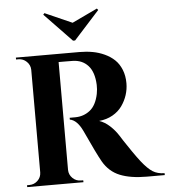

<svg xmlns="http://www.w3.org/2000/svg" viewBox="-60 -979 910 1034"><g transform="rotate(-5 394.5 -462.5)"><path d="M370.6 -764.2 508.8 -917 502.4 -925.3 365.7 -860.4 218.8 -925.3 211.9 -917.5 359.4 -764.2ZM44.9 -700.2H388.2Q425.8 -700.2 459.5 -694.1Q493.2 -688 524.2 -673.6Q555.2 -659.2 577.4 -637.9Q599.6 -616.7 612.8 -584.2Q626 -551.8 626 -511.2Q626 -478.5 616 -447.5Q606 -416.5 586.7 -389.2Q567.4 -361.8 535.2 -343.5Q502.9 -325.2 461.9 -321.3Q491.7 -311.5 518.6 -286.9Q545.4 -262.2 564 -232.9Q567.4 -227.1 582.8 -203.4Q598.1 -179.7 623.3 -143.3Q648.4 -106.9 665 -85.9Q698.2 -43.9 724.4 -27.3Q750.5 -10.7 788.6 -10.3V0H691.4Q604 0 546.6 -23.2Q489.3 -46.4 456.5 -103.5Q432.6 -145 373 -274.9Q344.2 -335.4 305.2 -342.3V-352.1H335.9Q381.3 -352.5 415.3 -379.4Q449.2 -406.2 461.9 -467.3Q466.8 -492.7 465.8 -516.1Q462.9 -585.4 431.4 -620.1Q399.9 -654.8 348.1 -655.8Q333.5 -656.2 304.9 -656.2Q276.4 -656.2 272 -656.2V-72.8Q272.5 -46.9 291.3 -28.6Q310.1 -10.3 336.4 -10.3H348.6L349.1 0H44.9V-10.3H57.6Q83.5 -10.3 102.3 -28.3Q121.1 -46.4 121.6 -72.3V-627.4Q121.1 -653.3 102.3 -671.6Q83.5 -689.9 57.6 -689.9H44.9Z"/></g></svg>

Font: Cinzel Bold
Style: Regular
Weight: 700
Designer: Natanael Gama
Version: Version 1.001;PS 001.001;hotconv 1.0.56;makeotf.lib2.0.21325